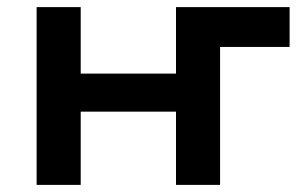

<svg xmlns="http://www.w3.org/2000/svg" viewBox="-20 -520 860 540"><path d="M83 0V-500H207V-313H475V-500H794.5V-388H599V0H475V-206H207V0Z"/></svg>

Font: Science Gothic
Style: Regular
Weight: 400
Designer: Thomas Phinney, Vassil Kateliev, Brandon Buerkle
Foundry: Font Detective LLC
Version: Version 1.018